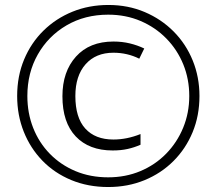

<svg xmlns="http://www.w3.org/2000/svg" viewBox="-20 -743 871 772"><path d="M415 9Q334 9 266.5 -19Q199 -47 150.5 -97Q102 -147 75.5 -213.5Q49 -280 49 -357Q49 -437 77 -504Q105 -571 155 -620Q205 -669 271.5 -696Q338 -723 416 -723Q495 -723 562 -694.5Q629 -666 678.5 -616Q728 -566 755 -499.5Q782 -433 782 -357Q782 -278 754.5 -211.5Q727 -145 677.5 -95.5Q628 -46 561 -18.5Q494 9 415 9ZM415 -30Q485 -30 544.5 -55Q604 -80 648 -125Q692 -170 716.5 -229.5Q741 -289 741 -357Q741 -425 717 -484Q693 -543 649 -588Q605 -633 545.5 -658.5Q486 -684 415 -684Q321 -684 247.5 -641Q174 -598 132 -524Q90 -450 90 -357Q90 -288 113.5 -228.5Q137 -169 180.5 -124.5Q224 -80 283.5 -55Q343 -30 415 -30ZM433 -138Q338 -138 284.5 -194.5Q231 -251 231 -356Q231 -455 285.5 -515.5Q340 -576 436 -576Q471 -576 502 -568.5Q533 -561 560 -548L540 -507Q516 -519 490 -525Q464 -531 436 -531Q365 -531 324 -484.5Q283 -438 283 -357Q283 -270 323 -226Q363 -182 436 -182Q490 -182 545 -204V-161Q520 -150 493 -144Q466 -138 433 -138Z"/></svg>

Font: Noto Sans Kannada SemiCondensed Light
Style: Regular
Weight: 300
Width: 4
Designer: Jelle Bosma - Monotype Design Team
Foundry: Monotype Imaging Inc.
Version: Version 2.005; ttfautohint (v1.8.4.7-5d5b)